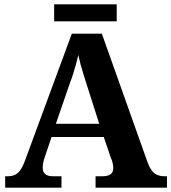

<svg xmlns="http://www.w3.org/2000/svg" viewBox="-20 -870 794 890"><path d="M4 0V-53H16Q34 -53 48 -59Q62 -65 73.5 -80.5Q85 -96 96 -126L313 -714H452L665 -115Q674 -92 684.5 -78.5Q695 -65 709.5 -59Q724 -53 743 -53H754V0H423V-53H456Q478 -53 491.5 -61.5Q505 -70 505 -91Q505 -100 503.5 -107.5Q502 -115 500 -122.5Q498 -130 495 -135L461 -235H219L190 -149Q187 -141 184 -131Q181 -121 179.5 -111Q178 -101 178 -92Q178 -73 189.5 -63Q201 -53 226 -53H265V0ZM239 -296H440L381 -481Q374 -504 367 -525.5Q360 -547 354 -569.5Q348 -592 343 -615Q338 -593 332 -571.5Q326 -550 319.5 -529Q313 -508 304 -485ZM231 -771V-850H521V-771Z"/></svg>

Font: Noto Rashi Hebrew
Style: Bold
Weight: 700
Version: Version 1.006